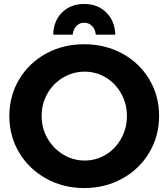

<svg xmlns="http://www.w3.org/2000/svg" viewBox="-20 -933 846 964"><path d="M218 -463.1Q189 -412.1 189 -350.6Q189 -289.1 218.5 -238Q248 -187 297.6 -157Q347.2 -127 405 -127Q462.9 -127 511.5 -156.5Q560.1 -186 588.6 -237.5Q617.2 -289.1 617.2 -350.6Q617.2 -412.1 588.6 -463.1Q560.1 -514.2 511.5 -543.7Q462.9 -573.2 405 -573.2Q347.2 -573.2 297.1 -543.7Q247.1 -514.2 218 -463.1ZM729.5 -534.7Q778.8 -452.1 778.8 -351.1Q778.8 -250 729.5 -167Q680.2 -84 594 -36.4Q507.8 11.2 402.8 11.2Q297.9 11.2 211.9 -36.4Q126 -84 76.4 -166.5Q26.9 -249 26.9 -350.6Q26.9 -452.1 76.4 -534.7Q126 -617.2 211.4 -664.1Q296.9 -710.9 402.3 -710.9Q507.8 -710.9 594 -664.1Q680.2 -617.2 729.5 -534.7ZM559.1 -758.8H460.9Q459 -784.7 442.9 -801.8Q426.8 -818.8 402.8 -818.8Q378.9 -818.8 363 -802Q347.2 -785.2 345.2 -758.8H247.1Q249 -828.6 292 -870.8Q335 -913.1 402.3 -913.1Q469.7 -913.1 512.9 -871.1Q556.2 -829.1 559.1 -758.8Z"/></svg>

Font: Montserrat-SemiBold
Style: Regular
Weight: 600
Designer: Julieta Ulanovsky
Foundry: Julieta Ulanovsky
Version: Version 6.001